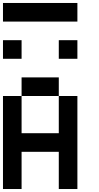

<svg xmlns="http://www.w3.org/2000/svg" viewBox="-20 -1270 665 1290"><path d="M0 0V-625H125V-375H375V-625H500V0H375V-250H125V0ZM0 -875V-1000H125V-875ZM0 -1125V-1250H500V-1125ZM500 -875H375V-1000H500ZM125 -625V-750H375V-625Z"/></svg>

Font: Galmuri7 Regular
Style: Regular
Weight: 400
Designer: Lee Minseo (quiple)
Version: Version 2.399;hotconv 1.1.1;makeotfexe 2.6.0 DEVELOPMENT